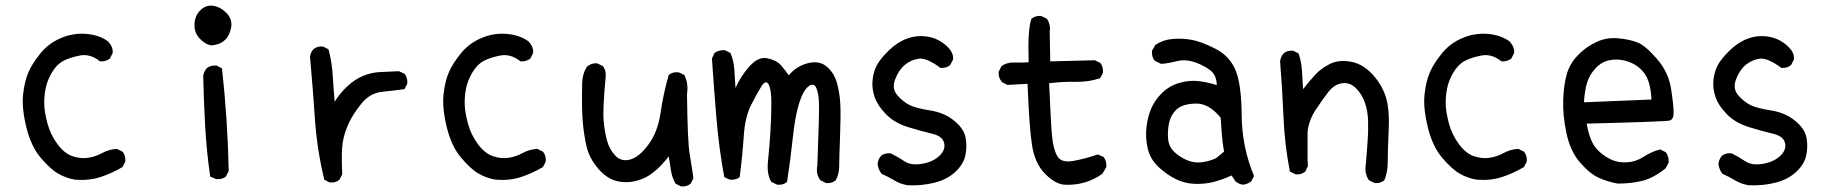

<svg xmlns="http://www.w3.org/2000/svg" viewBox="-20 -657 6540 685"><path d="M248 -16Q217 -21 188.5 -37Q160 -53 125 -94.5Q90 -136 73.5 -205Q57 -274 62.5 -321.5Q68 -369 82 -400.5Q96 -432 125 -467.5Q154 -503 198 -521.5Q242 -540 288.5 -536Q335 -532 366 -509Q384 -489 382 -468L372 -448Q358 -437 337 -438Q302 -466 265.5 -459Q229 -452 205.5 -439.5Q182 -427 165 -398Q148 -369 142.5 -340Q137 -311 138 -283Q139 -255 149.5 -216Q160 -177 184.5 -143.5Q209 -110 238 -100Q267 -90 294 -94Q321 -98 344.5 -111Q368 -124 397 -126L417 -116Q429 -102 427 -80L417 -61Q380 -39 339 -25.5Q298 -12 248 -16Z M751 -18 730 -27Q717 -116 712 -206Q707 -296 705 -386Q707 -401 717 -413Q730 -425 753 -423L772 -413Q782 -323 788 -231.5Q794 -140 796 -47L786 -27Q772 -16 751 -18ZM734 -495Q711 -499 691.5 -520.5Q672 -542 674 -572.5Q676 -603 696.5 -622Q717 -641 743 -636Q769 -631 789.5 -609Q810 -587 804.5 -558Q799 -529 781 -513Q763 -497 734 -495Z M1156 -6 1137 -16Q1111 -122 1103.5 -233.5Q1096 -345 1086 -454Q1088 -470 1098 -481Q1111 -493 1133 -491L1152 -481Q1164 -437 1167 -389Q1170 -341 1174 -294Q1193 -325 1219.5 -349.5Q1246 -374 1276 -386.5Q1306 -399 1338 -400Q1370 -401 1403 -403L1423 -394Q1435 -380 1433 -358L1423 -339Q1387 -334 1343.5 -329.5Q1300 -325 1270 -288Q1240 -251 1224.5 -218Q1209 -185 1203 -150.5Q1197 -116 1201 -35L1191 -16Q1178 -4 1156 -6Z M1748 -16Q1717 -21 1688.5 -37Q1660 -53 1625 -94.5Q1590 -136 1573.5 -205Q1557 -274 1562.5 -321.5Q1568 -369 1582 -400.5Q1596 -432 1625 -467.5Q1654 -503 1698 -521.5Q1742 -540 1788.5 -536Q1835 -532 1866 -509Q1884 -489 1882 -468L1872 -448Q1858 -437 1837 -438Q1802 -466 1765.5 -459Q1729 -452 1705.5 -439.5Q1682 -427 1665 -398Q1648 -369 1642.5 -340Q1637 -311 1638 -283Q1639 -255 1649.5 -216Q1660 -177 1684.5 -143.5Q1709 -110 1738 -100Q1767 -90 1794 -94Q1821 -98 1844.5 -111Q1868 -124 1897 -126L1917 -116Q1929 -102 1927 -80L1917 -61Q1880 -39 1839 -25.5Q1798 -12 1748 -16Z M2409 8 2390 -2Q2378 -23 2374 -47.5Q2370 -72 2366 -99Q2319 -39 2275.5 -20.5Q2232 -2 2190 -9Q2148 -16 2115 -54.5Q2082 -93 2072.5 -135Q2063 -177 2059 -223Q2055 -269 2057 -364Q2059 -396 2074 -419Q2090 -433 2111 -431L2131 -421Q2143 -405 2141 -384Q2130 -267 2133.5 -227.5Q2137 -188 2145.5 -156Q2154 -124 2175.5 -101.5Q2197 -79 2229 -88Q2261 -97 2294 -142Q2327 -187 2337 -256Q2347 -325 2366 -390Q2380 -401 2401 -399L2421 -390Q2437 -360 2431 -321Q2433 -151 2440.5 -107.5Q2448 -64 2454 -21L2444 -2Q2431 10 2409 8Z M2753 2 2732 -8Q2715 -35 2720 -82.5Q2725 -130 2728.5 -185.5Q2732 -241 2732 -290Q2732 -339 2722 -356Q2712 -373 2697.5 -350.5Q2683 -328 2660.5 -284Q2638 -240 2633.5 -171.5Q2629 -103 2619 -25Q2605 -14 2584 -16L2564 -25Q2545 -128 2536 -235.5Q2527 -343 2520 -448L2529 -468Q2545 -479 2566 -478L2586 -468Q2598 -440 2600 -407Q2602 -374 2604 -343Q2623 -386 2654.5 -421Q2686 -456 2718 -449Q2750 -442 2765.5 -425Q2781 -408 2794 -388Q2821 -421 2862 -431.5Q2903 -442 2929.5 -419.5Q2956 -397 2966 -361Q2976 -325 2978 -286Q2980 -247 2977 -169Q2974 -91 2974 -64Q2974 -37 2962 -14Q2948 -2 2927 -4L2907 -14Q2890 -35 2896 -66Q2903 -249 2902 -287Q2901 -325 2892 -344Q2883 -363 2864.5 -349Q2846 -335 2831.5 -290Q2817 -245 2808.5 -165.5Q2800 -86 2788 -8Q2774 4 2753 2Z M3219 4Q3193 0 3170.5 -13.5Q3148 -27 3125 -37Q3113 -53 3111 -72Q3113 -89 3123 -101Q3137 -112 3158 -110Q3184 -97 3207 -81.5Q3230 -66 3269 -72.5Q3308 -79 3331 -100.5Q3354 -122 3348.5 -146.5Q3343 -171 3307 -179.5Q3271 -188 3221.5 -203Q3172 -218 3141.5 -249Q3111 -280 3100.5 -310.5Q3090 -341 3093 -371Q3096 -401 3108.5 -424.5Q3121 -448 3151.5 -477.5Q3182 -507 3216.5 -519.5Q3251 -532 3288 -526.5Q3325 -521 3354.5 -495.5Q3384 -470 3380 -444L3370 -425Q3356 -413 3335 -415Q3285 -452 3257 -447.5Q3229 -443 3207.5 -425Q3186 -407 3173.5 -373.5Q3161 -340 3182 -316.5Q3203 -293 3225.5 -282Q3248 -271 3298.5 -263Q3349 -255 3384 -226.5Q3419 -198 3425 -166Q3431 -134 3424 -102Q3417 -70 3387.5 -43Q3358 -16 3313.5 -5Q3269 6 3219 4Z M3776 2Q3742 -2 3707 -38.5Q3672 -75 3662 -138.5Q3652 -202 3646 -358L3574 -354L3555 -364Q3541 -380 3543 -401L3553 -421Q3572 -435 3598.5 -434Q3625 -433 3650 -435Q3646 -554 3660 -590Q3674 -602 3695 -600L3715 -590Q3729 -570 3725 -544L3727 -438L3886 -442L3905 -433Q3917 -419 3915 -397L3905 -378Q3864 -364 3816.5 -365Q3769 -366 3723 -360Q3729 -218 3733.5 -171Q3738 -124 3752.5 -99.5Q3767 -75 3810 -83Q3853 -91 3897 -106L3917 -97Q3929 -83 3927 -61L3913 -37Q3884 -16 3849.5 -6Q3815 4 3776 2Z M4415 2Q4399 0 4388 -10L4374 -31Q4341 -16 4310.5 -8Q4280 0 4243.5 -1Q4207 -2 4174 -18.5Q4141 -35 4112.5 -62Q4084 -89 4075 -126Q4066 -163 4070 -201Q4074 -239 4087 -269.5Q4100 -300 4126 -325.5Q4152 -351 4188.5 -361.5Q4225 -372 4261 -367Q4297 -362 4321 -353Q4321 -390 4295 -408.5Q4269 -427 4238 -436.5Q4207 -446 4177.5 -438.5Q4148 -431 4123 -429L4100 -440Q4088 -454 4090 -476L4102 -497Q4129 -515 4163 -518Q4197 -521 4231 -515Q4265 -509 4315.5 -483.5Q4366 -458 4387.5 -408Q4409 -358 4410 -245Q4411 -132 4454 -29L4444 -10Q4431 0 4415 2ZM4319 -93 4347 -116Q4341 -151 4339 -179.5Q4337 -208 4335 -237Q4293 -289 4245 -287.5Q4197 -286 4176.5 -265.5Q4156 -245 4150.5 -216.5Q4145 -188 4147.5 -161Q4150 -134 4169 -115.5Q4188 -97 4215 -85.5Q4242 -74 4270.5 -78.5Q4299 -83 4319 -93Z M4884 -4 4864 -14Q4847 -39 4853 -72Q4856 -112 4859 -149.5Q4862 -187 4861 -224Q4860 -261 4849.5 -291Q4839 -321 4817.5 -342.5Q4796 -364 4768 -360Q4740 -356 4718.5 -328Q4697 -300 4673.5 -264.5Q4650 -229 4645 -187V-91L4646 -64L4637 -45Q4623 -33 4602 -35L4582 -45Q4563 -142 4559 -241.5Q4555 -341 4547 -438Q4549 -454 4559 -466Q4572 -478 4594 -476L4613 -466Q4623 -437 4625 -404.5Q4627 -372 4629 -339Q4650 -366 4671.5 -389.5Q4693 -413 4724 -428.5Q4755 -444 4796 -437.5Q4837 -431 4870 -398.5Q4903 -366 4920.5 -322Q4938 -278 4934.5 -196Q4931 -114 4931 -78.5Q4931 -43 4919 -14Q4905 -2 4884 -4Z M5248 -16Q5217 -21 5188.5 -37Q5160 -53 5125 -94.5Q5090 -136 5073.5 -205Q5057 -274 5062.5 -321.5Q5068 -369 5082 -400.5Q5096 -432 5125 -467.5Q5154 -503 5198 -521.5Q5242 -540 5288.5 -536Q5335 -532 5366 -509Q5384 -489 5382 -468L5372 -448Q5358 -437 5337 -438Q5302 -466 5265.5 -459Q5229 -452 5205.5 -439.5Q5182 -427 5165 -398Q5148 -369 5142.5 -340Q5137 -311 5138 -283Q5139 -255 5149.5 -216Q5160 -177 5184.5 -143.5Q5209 -110 5238 -100Q5267 -90 5294 -94Q5321 -98 5344.5 -111Q5368 -124 5397 -126L5417 -116Q5429 -102 5427 -80L5417 -61Q5380 -39 5339 -25.5Q5298 -12 5248 -16Z M5752 -2Q5717 -8 5684.5 -22.5Q5652 -37 5617 -77.5Q5582 -118 5568.5 -182.5Q5555 -247 5557 -300.5Q5559 -354 5569.5 -391.5Q5580 -429 5608.5 -459Q5637 -489 5674 -506.5Q5711 -524 5751.5 -520.5Q5792 -517 5821 -506Q5850 -495 5891.5 -447Q5933 -399 5942 -339.5Q5951 -280 5951 -255.5Q5951 -231 5937 -227Q5923 -223 5641 -216Q5646 -185 5656 -159.5Q5666 -134 5686.5 -115.5Q5707 -97 5731 -86.5Q5755 -76 5786 -78Q5817 -80 5844.5 -98Q5872 -116 5903 -124L5923 -114Q5935 -99 5933 -76L5923 -57Q5878 -21 5838 -11.5Q5798 -2 5752 -2ZM5872 -302Q5870 -341 5861 -367.5Q5852 -394 5831.5 -412.5Q5811 -431 5781.5 -439.5Q5752 -448 5723.5 -442.5Q5695 -437 5673.5 -414.5Q5652 -392 5643 -364.5Q5634 -337 5631 -292Z M6219 4Q6193 0 6170.5 -13.5Q6148 -27 6125 -37Q6113 -53 6111 -72Q6113 -89 6123 -101Q6137 -112 6158 -110Q6184 -97 6207 -81.5Q6230 -66 6269 -72.5Q6308 -79 6331 -100.5Q6354 -122 6348.5 -146.5Q6343 -171 6307 -179.5Q6271 -188 6221.5 -203Q6172 -218 6141.5 -249Q6111 -280 6100.5 -310.5Q6090 -341 6093 -371Q6096 -401 6108.5 -424.5Q6121 -448 6151.5 -477.5Q6182 -507 6216.5 -519.5Q6251 -532 6288 -526.5Q6325 -521 6354.5 -495.5Q6384 -470 6380 -444L6370 -425Q6356 -413 6335 -415Q6285 -452 6257 -447.5Q6229 -443 6207.5 -425Q6186 -407 6173.5 -373.5Q6161 -340 6182 -316.5Q6203 -293 6225.5 -282Q6248 -271 6298.5 -263Q6349 -255 6384 -226.5Q6419 -198 6425 -166Q6431 -134 6424 -102Q6417 -70 6387.5 -43Q6358 -16 6313.5 -5Q6269 6 6219 4Z"/></svg>

Font: Kosefont JP
Style: Regular
Weight: 400
Designer: Nozomi Seto 瀬戸のぞみ
Version: Version 3.00;June 19, 2020